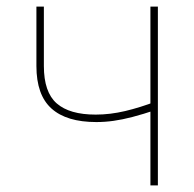

<svg xmlns="http://www.w3.org/2000/svg" viewBox="-20 -559 586 579"><path d="M270.5 -190.9Q180.7 -190.9 135.3 -231.7Q89.8 -272.5 89.8 -359.9V-539.1H112.3V-359.9Q112.3 -281.2 150.9 -247.3Q189.5 -213.4 268.6 -213.4Q312 -213.4 357.4 -224.1Q402.8 -234.9 451.2 -253.4V-228Q410.6 -214.4 379.6 -206.3Q348.6 -198.2 322.5 -194.6Q296.4 -190.9 270.5 -190.9ZM433.6 0V-539.1H456.1V0Z"/></svg>

Font: Inter 18pt Thin
Style: Regular
Weight: 250
Designer: Rasmus Andersson
Foundry: rsms
Version: Version 4.001;git-66647c0bb